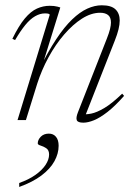

<svg xmlns="http://www.w3.org/2000/svg" viewBox="-20 -466 526 745"><path d="M38.5 -310.5 28 -315.5Q53 -366.5 76.2 -394.2Q99.5 -422 123.5 -432.8Q147.5 -443.5 172.5 -443.5Q181 -443.5 188.8 -442.8Q196.5 -442 203.2 -440.2Q210 -438.5 214 -437L140 -198.5L132 -196Q166 -265.5 197.8 -313.5Q229.5 -361.5 259.8 -390.5Q290 -419.5 318.8 -432.5Q347.5 -445.5 375 -445.5Q411.5 -445.5 428 -429.8Q444.5 -414 444.5 -386.5Q444.5 -371 439.8 -351.8Q435 -332.5 425.5 -308.5L308.5 -11L296.5 -23Q312.5 -21 334 -25.2Q355.5 -29.5 384.8 -46.8Q414 -64 454 -102.5L461.5 -94Q426 -54 397 -31.5Q368 -9 344.8 0.5Q321.5 10 303.5 10Q282 10 278 0.5Q274 -9 282.5 -30.5L394.5 -316Q403 -337.5 406.8 -352.8Q410.5 -368 410.5 -378.5Q410.5 -399 399.2 -407.8Q388 -416.5 368.5 -416.5Q334 -416.5 298.2 -393.8Q262.5 -371 229 -332.2Q195.5 -293.5 168.5 -244Q141.5 -194.5 124.5 -141.5L80.5 0H48L173 -409Q171.5 -412 167 -413Q162.5 -414 154 -414Q135.5 -414 116.2 -403Q97 -392 78 -368.8Q59 -345.5 38.5 -310.5ZM126.5 90.5Q126.5 76.5 138.2 64.5Q150 52.5 169.5 52.5Q187 52.5 197.2 64.8Q207.5 77 207.5 99.5Q207.5 130 191.2 159.5Q175 189 141 214.8Q107 240.5 54.5 259.5V244Q91.5 231 117.2 212.8Q143 194.5 156.8 173.8Q170.5 153 170.5 133.5Q170.5 116.5 159.5 109.2Q148.5 102 137.5 98.8Q126.5 95.5 126.5 90.5Z"/></svg>

Font: Newsreader 24pt ExtraLight
Style: Italic
Weight: 250
Italic angle: -17°
Designer: Hugues Gentile
Foundry: Production Type
Version: Version 1.003